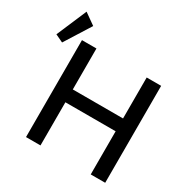

<svg xmlns="http://www.w3.org/2000/svg" viewBox="-214 -1049 1188 1218"><g transform="rotate(30 380.0 -440.5)"><path d="M719 -710V0H613V-316H245V0H139V-710H245V-410H613V-710ZM156 -823 37 -634 -20 -661 74 -881Z"/></g></svg>

Font: Rising Sun Medium
Style: Regular
Weight: 500
Designer: Matt McInerney, Pablo Impallari, Rodrigo Fuenzalida (Raleway font), Stephen Hutchings (Greek), Cristiano Sobral (main ch
Foundry: The Rising Sun Project Authors
Version: Version 4.327; ttfautohint (v1.8.4.7-5d5b-dirty)